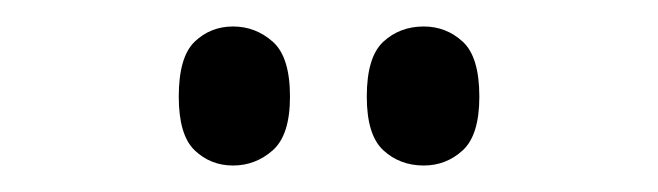

<svg xmlns="http://www.w3.org/2000/svg" viewBox="-20 -765 497 145"><path d="M300 -640Q282 -640 269.5 -651.5Q257 -663 257 -692Q257 -722 269.5 -733.5Q282 -745 300 -745Q317 -745 329.5 -733.5Q342 -722 342 -692Q342 -663 329.5 -651.5Q317 -640 300 -640ZM156 -640Q139 -640 127 -651.5Q115 -663 115 -692Q115 -722 127 -733.5Q139 -745 156 -745Q173 -745 186 -733.5Q199 -722 199 -692Q199 -663 186 -651.5Q173 -640 156 -640Z"/></svg>

Font: Noto Serif Tamil ExtraCondensed
Style: Regular
Weight: 400
Width: 2
Designer: Indian Type Foundry, Tom Grace, and the Monotype Design Team
Foundry: Monotype Imaging Inc.
Version: Version 2.004; ttfautohint (v1.8.4.7-5d5b)